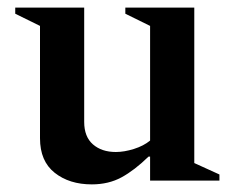

<svg xmlns="http://www.w3.org/2000/svg" viewBox="-20 -474 618 504"><path d="M221 10Q162 10 123.5 -20.5Q85 -51 85 -111V-406L20 -438V-454H201V-154Q201 -115 224 -95Q247 -75 284 -75Q306 -75 331.5 -83Q357 -91 374 -105V-406L309 -438V-454H490V-46L556 -16V0H374V-63H370Q333 -27 299 -8.5Q265 10 221 10Z"/></svg>

Font: Spectral SemiBold
Style: Regular
Weight: 600
Designer: Jean-Baptiste Levee
Foundry: Production Type
Version: Version 2.001